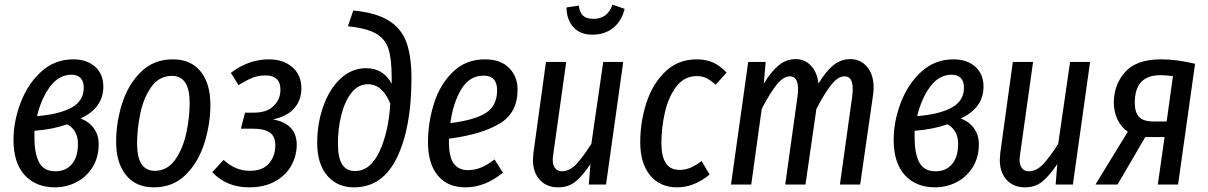

<svg xmlns="http://www.w3.org/2000/svg" viewBox="-20 -793 5191 825"><path d="M424 -421Q424 -329 326 -284Q362 -271 383 -242Q404 -213 404 -174Q404 -116 377 -73.5Q350 -31 307 -9.5Q264 12 217 12Q134 12 86 -40.5Q38 -93 38 -192Q38 -271 68.5 -351.5Q99 -432 157 -485Q215 -538 295 -538Q353 -538 388.5 -506.5Q424 -475 424 -421ZM139 -294Q236 -302 288 -331Q340 -360 340 -416Q340 -444 326 -458Q312 -472 287 -472Q234 -472 196 -422Q158 -372 139 -294ZM128 -231V-200Q128 -134 148 -95.5Q168 -57 218 -57Q263 -57 289 -88Q315 -119 315 -175Q315 -233 269 -259Q207 -237 128 -231Z M479 -184Q479 -266 504.5 -347.5Q530 -429 585 -483.5Q640 -538 723 -538Q800 -538 842 -486Q884 -434 884 -343Q884 -262 859 -180.5Q834 -99 779.5 -43.5Q725 12 641 12Q564 12 521.5 -40.5Q479 -93 479 -184ZM795 -351Q795 -467 719 -467Q664 -467 630.5 -420Q597 -373 583 -306Q569 -239 569 -176Q569 -59 645 -59Q699 -59 732.5 -106.5Q766 -154 780.5 -221.5Q795 -289 795 -351Z M1275 -413Q1275 -363 1244.5 -328Q1214 -293 1153 -280Q1255 -261 1255 -171Q1255 -125 1232.5 -83Q1210 -41 1163.5 -14.5Q1117 12 1050 12Q954 12 892 -53L941 -106Q991 -59 1053 -59Q1109 -59 1136 -91Q1163 -123 1163 -169Q1163 -208 1138.5 -224Q1114 -240 1070 -240H1015L1033 -309H1072Q1126 -309 1155.5 -337.5Q1185 -366 1185 -407Q1185 -439 1168.5 -454Q1152 -469 1123 -469Q1090 -469 1064 -458.5Q1038 -448 1005 -427L972 -480Q1048 -538 1136 -538Q1197 -538 1236 -504.5Q1275 -471 1275 -413Z M1343 -179Q1343 -262 1369 -336Q1395 -410 1443 -455Q1491 -500 1553 -500Q1627 -500 1663 -433V-459Q1663 -539 1649.5 -582Q1636 -625 1596 -648.5Q1556 -672 1475 -680L1498 -748Q1598 -738 1652 -703.5Q1706 -669 1727 -609.5Q1748 -550 1748 -457Q1748 -245 1686 -116.5Q1624 12 1501 12Q1429 12 1386 -38.5Q1343 -89 1343 -179ZM1657 -348Q1623 -431 1561 -431Q1519 -431 1490 -394Q1461 -357 1446.5 -298.5Q1432 -240 1432 -177Q1432 -116 1450 -87Q1468 -58 1505 -58Q1572 -58 1611 -143Q1650 -228 1657 -348Z M1909 -197V-183Q1909 -118 1930 -90Q1951 -62 1990 -62Q2020 -62 2047 -73Q2074 -84 2105 -108L2141 -51Q2064 12 1980 12Q1903 12 1861 -39Q1819 -90 1819 -181Q1819 -267 1845 -349Q1871 -431 1926.5 -484.5Q1982 -538 2064 -538Q2131 -538 2167.5 -501Q2204 -464 2204 -408Q2204 -307 2125.5 -261Q2047 -215 1909 -197ZM1915 -264Q2020 -277 2068 -308Q2116 -339 2116 -405Q2116 -468 2058 -468Q1997 -468 1962 -409.5Q1927 -351 1915 -264Z M2270 -106Q2270 -115 2272 -135L2326 -527H2413L2357 -128Q2355 -114 2355 -107Q2355 -83 2365.5 -70Q2376 -57 2394 -57Q2429 -57 2459 -90.5Q2489 -124 2521 -175L2572 -527H2658L2584 0H2510L2517 -88Q2484 -39 2453.5 -13.5Q2423 12 2378 12Q2329 12 2299.5 -20Q2270 -52 2270 -106ZM2414 -761 2467 -769Q2471 -738 2486 -725Q2501 -712 2530 -712Q2560 -712 2580 -726.5Q2600 -741 2612 -773L2664 -755Q2651 -702 2614.5 -673Q2578 -644 2525 -644Q2473 -644 2444 -676Q2415 -708 2414 -761Z M3102 -481 3055 -429Q3034 -448 3016 -457Q2998 -466 2974 -466Q2920 -466 2886 -421Q2852 -376 2837 -310Q2822 -244 2822 -178Q2822 -63 2899 -63Q2925 -63 2946 -72Q2967 -81 2995 -101L3029 -43Q2962 12 2890 12Q2816 12 2773.5 -39.5Q2731 -91 2731 -182Q2731 -268 2757 -349.5Q2783 -431 2838 -484.5Q2893 -538 2974 -538Q3013 -538 3043.5 -524.5Q3074 -511 3102 -481Z M3734 -415Q3734 -400 3731 -382L3676 0H3589L3642 -380Q3644 -392 3644 -411Q3644 -465 3609 -465Q3580 -465 3550.5 -427Q3521 -389 3488 -325L3441 0H3354L3407 -380Q3409 -392 3409 -411Q3409 -465 3374 -465Q3345 -465 3315.5 -427Q3286 -389 3253 -325L3208 0H3121L3195 -527H3270L3262 -434Q3293 -485 3325.5 -512Q3358 -539 3399 -539Q3438 -539 3464.5 -511Q3491 -483 3497 -434Q3528 -486 3560.5 -512.5Q3593 -539 3634 -539Q3678 -539 3706 -505.5Q3734 -472 3734 -415Z M4206 -421Q4206 -329 4108 -284Q4144 -271 4165 -242Q4186 -213 4186 -174Q4186 -116 4159 -73.5Q4132 -31 4089 -9.5Q4046 12 3999 12Q3916 12 3868 -40.5Q3820 -93 3820 -192Q3820 -271 3850.5 -351.5Q3881 -432 3939 -485Q3997 -538 4077 -538Q4135 -538 4170.5 -506.5Q4206 -475 4206 -421ZM3921 -294Q4018 -302 4070 -331Q4122 -360 4122 -416Q4122 -444 4108 -458Q4094 -472 4069 -472Q4016 -472 3978 -422Q3940 -372 3921 -294ZM3910 -231V-200Q3910 -134 3930 -95.5Q3950 -57 4000 -57Q4045 -57 4071 -88Q4097 -119 4097 -175Q4097 -233 4051 -259Q3989 -237 3910 -231Z M4276 -106Q4276 -115 4278 -135L4332 -527H4419L4363 -128Q4361 -114 4361 -107Q4361 -83 4371.5 -70Q4382 -57 4400 -57Q4435 -57 4465 -90.5Q4495 -124 4527 -175L4578 -527H4664L4590 0H4516L4523 -88Q4490 -39 4459.5 -13.5Q4429 12 4384 12Q4335 12 4305.5 -20Q4276 -52 4276 -106Z M5115 -519 5042 0H4955L4984 -204H4901L4782 0H4687L4826 -227Q4797 -247 4781.5 -280Q4766 -313 4766 -352Q4766 -429 4814.5 -483.5Q4863 -538 4969 -538Q5036 -538 5115 -519ZM4856 -352Q4856 -310 4874.5 -290.5Q4893 -271 4937 -271H4993L5020 -466Q4988 -470 4966 -470Q4856 -470 4856 -352Z"/></svg>

Font: Fira Sans Compressed
Style: Italic
Weight: 400
Width: 1
Italic angle: -8°
Designer: bBox Type GmbH & Carrois Corporate GbR & Edenspiekermann AG
Foundry: bBox Type GmbH & Carrois Corporate GbR & Edenspiekermann AG
Version: Version 4.301